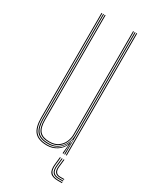

<svg xmlns="http://www.w3.org/2000/svg" viewBox="-186 -652 663 817"><g transform="rotate(30 145.5 -244.0)"><path d="M137 5Q93.8 5 74.9 -16.1Q56 -37.2 56 -86V-600H60V-86Q60 -39.2 77.9 -19.1Q95.8 1 137 1Q165 1 186.6 -14.6Q208.2 -30.2 217.2 -57.5H219.2L215.5 -6V0H211.2V-4.8L215.5 -44.5H214.5Q205.2 -22.5 183.9 -8.8Q162.5 5 137 5ZM227.2 0V-600H231.2V0ZM137 -11Q102.2 -11 87.1 -28.5Q72 -46 72 -86V-600H76V-86Q76 -48 90.2 -31.5Q104.5 -15 137 -15Q163.8 -15 180.1 -27.1Q196.5 -39.2 203.9 -57Q211.2 -74.8 211.2 -91.2V-600H215.2V-91.2Q215.2 -74.5 207.6 -55.8Q200 -37 182.9 -24Q165.8 -11 137 -11ZM137 -3Q97.8 -3 80.9 -22.2Q64 -41.5 64 -86V-600H68V-86Q68 -43.8 84 -25.4Q100 -7 137 -7Q166.5 -7 184.5 -21Q202.5 -35 210.9 -54.8Q219.2 -74.5 219.2 -91.2V-600H223.2V0H219.2V-10L221.2 -72.2H219.2Q215 -46.2 193 -24.6Q171 -3 137 -3ZM213.8 20 209.8 56.8Q206.8 84 216.8 95.8Q226.8 107.5 252.5 107.5H272.5V111.5H252.5Q224.5 111.5 213.5 98.9Q202.5 86.2 205.8 56.8L209.8 20ZM231.8 20 227.8 56.8Q224 91.5 252.5 91.5H272.5V95.5H252.5Q219.5 95.5 223.8 56.8L227.8 20ZM222.8 20 218.8 56.8Q216.2 79.8 224.1 89.6Q232 99.5 252.5 99.5H272.5V103.5H252.5Q229.8 103.5 221 92.6Q212.2 81.8 214.8 56.8L218.8 20Z"/></g></svg>

Font: Big Shoulders Inline Display Thin
Style: Regular
Weight: 100
Designer: Patric King
Foundry: XO Type Co
Version: Version 1.000